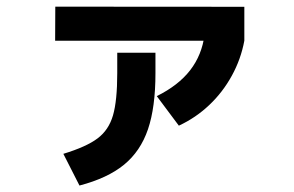

<svg xmlns="http://www.w3.org/2000/svg" viewBox="-20 -566 904 591"><path d="M340.9 -340.8V-403.6H458.5V-340.8Q458.5 -235.7 435.5 -168.1Q412.5 -100.5 361.8 -59Q311.1 -17.5 224.6 5.1L175 -92.5Q245.9 -114.1 280.3 -140Q314.7 -165.8 327.8 -210.9Q340.9 -256 340.9 -340.8ZM609.7 -459.6 732.1 -440.7Q721.5 -383.6 693.5 -332.8Q665.6 -281.9 624 -242.6Q582.5 -203.3 530.5 -179.2L462.6 -270.1Q529.1 -303 565.4 -349.9Q601.7 -396.9 609.7 -459.6ZM150.2 -545.5 732.1 -545.1V-440.7H149.7Z"/></svg>

Font: Pretendard GOV Variable
Style: Regular
Weight: 400
Designer: Base glyphs from Inter by Rasmus Andersson; Hangul glyphs from Noto Sans CJK(Source Han Sans) by Jang Soo-young and Kang
Foundry: Kil Hyung-jin
Version: Version 1.307;Glyphs 3.2 (3192)